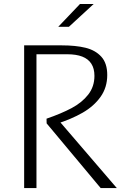

<svg xmlns="http://www.w3.org/2000/svg" viewBox="-20 -962 660 982"><path d="M103.5 0V-730H166.5V0ZM463 -574Q463 -611.5 447.2 -636Q431.5 -660.5 400.8 -672.5Q370 -684.5 324 -684.5H148V-730H296Q366.5 -730 417 -717.8Q467.5 -705.5 498 -672.2Q528.5 -639 528.5 -578.5Q528.5 -514.5 494.2 -466.5Q460 -418.5 402.5 -385.5Q345 -352.5 267.5 -328L270.5 -357.5L577.5 0H495L218.5 -331L218 -355Q293.5 -381 346.5 -409.2Q399.5 -437.5 431.2 -478.2Q463 -519 463 -574ZM332.5 -825 459 -941.5H389L278 -825Z"/></svg>

Font: Monaspace Argon Var ExtraLight
Style: Regular
Weight: 200
Designer: Riley Cran and the Lettermatic Team
Version: Version 1.200 (Monaspace Argon Var)